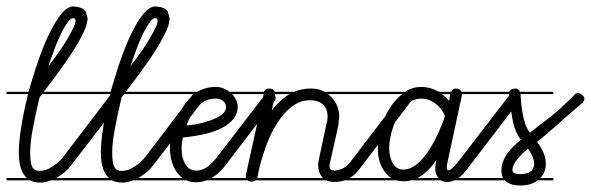

<svg xmlns="http://www.w3.org/2000/svg" viewBox="-20 -570 1822 592"><path d="M253 -280H110L102 -270Q90 -220 81.5 -175Q73 -130 73 -100Q73 -67 79.5 -55Q86 -43 102 -43Q121 -43 139.5 -55Q158 -67 171 -81L321 -278Q327 -286 335 -286Q342 -286 348 -279Q354 -272 354 -266Q354 -261 350 -256L199 -60Q191 -49 179.5 -39.5Q168 -30 155 -22Q154 -22 153 -21H253V-14H138L129 -11Q116 -7 104 -7Q86 -7 72 -14H0V-21H63Q38 -43 38 -100Q38 -133 45.5 -179Q53 -225 65 -274Q66 -277 67 -280H0V-287H68Q80 -329 94 -371Q110 -419 128 -458Q146 -497 165 -522Q171 -529 176 -535L184 -542Q193 -548 201 -550H207Q226 -549 237 -542L244 -535L250 -514Q250 -492 230 -455Q213 -422 180 -375Q152 -335 115 -287H253ZM129 -366Q148 -390 163 -411.5Q178 -433 189 -452Q200 -471 206.5 -484.5Q213 -498 213 -506Q213 -514 205 -514Q197 -513 188 -500.5Q179 -488 169 -468Q159 -448 149 -421.5Q139 -395 129 -366Z M506 -280H363L355 -270Q343 -220 334.5 -175Q326 -130 326 -100Q326 -67 332.5 -55Q339 -43 355 -43Q374 -43 392.5 -55Q411 -67 424 -81L574 -278Q580 -286 588 -286Q595 -286 601 -279Q607 -272 607 -266Q607 -261 603 -256L452 -60Q444 -49 432.5 -39.5Q421 -30 408 -22Q407 -22 406 -21H506V-14H391L382 -11Q369 -7 357 -7Q339 -7 325 -14H253V-21H316Q291 -43 291 -100Q291 -133 298.5 -179Q306 -225 318 -274Q319 -277 320 -280H253V-287H321Q333 -329 347 -371Q363 -419 381 -458Q399 -497 418 -522Q424 -529 429 -535L437 -542Q446 -548 454 -550H460Q479 -549 490 -542L497 -535L503 -514Q503 -492 483 -455Q466 -422 433 -375Q405 -335 368 -287H506ZM382 -366Q401 -390 416 -411.5Q431 -433 442 -452Q453 -471 459.5 -484.5Q466 -498 466 -506Q466 -514 458 -514Q450 -513 441 -500.5Q432 -488 422 -468Q412 -448 402 -421.5Q392 -395 382 -366Z M728 -14H617Q601 -8 584 -8Q568 -8 555 -14H506V-21H543Q533 -28 525 -39Q515 -54 509.5 -72.5Q504 -91 504 -112Q504 -141 510 -161Q516 -181 520 -193Q541 -245 571 -273Q575 -277 579 -280H506V-287H589Q614 -302 646 -302Q658 -302 670 -297Q680 -293 688 -287H728V-280H696Q702 -273 707 -264Q713 -253 713 -240Q713 -225 704.5 -210.5Q696 -196 677 -183Q658 -170 625.5 -160.5Q593 -151 544 -146Q540 -130 540 -111Q540 -83 551.5 -63.5Q563 -44 586 -44Q617 -44 647 -83L798 -279Q804 -287 811 -287Q817 -287 823.5 -280.5Q830 -274 830 -269Q830 -262 826 -258L675 -60Q655 -34 632 -21H728ZM599 -250Q571 -228 555 -183Q586 -186 609 -192.5Q632 -199 647.5 -206.5Q663 -214 670 -222.5Q677 -231 677 -239Q677 -252 667.5 -259Q658 -266 646 -266Q618 -266 599 -250Z M1150 -14H1043Q1028 -9 1011 -9Q996 -9 986 -14H768Q763 -10 756 -10Q749 -10 743 -14H728V-21H738Q738 -23 738 -25V-30L793 -280H728V-287H794Q798 -297 810 -297Q819 -297 824 -292Q826 -289 827 -287H887Q911 -297 938 -297Q959 -297 975 -290Q978 -288 981 -287H1150V-280H991Q997 -276 1002 -270Q1014 -258 1020 -242.5Q1026 -227 1026 -209Q1025 -204 1024.5 -197.5Q1024 -191 1023 -182L997 -66Q996 -64 996 -59Q996 -49 1001 -46.5Q1006 -44 1011 -44Q1041 -46 1059 -69L1218 -277Q1224 -285 1231 -285Q1238 -285 1244.5 -279.5Q1251 -274 1251 -266Q1251 -260 1246 -256L1087 -47Q1074 -30 1058 -21H1150ZM971 -27Q965 -35 963 -45Q961 -55 961 -63Q961 -69 962 -73L987 -190Q990 -198 990 -210Q990 -235 975.5 -248Q961 -261 936 -261Q911 -261 890.5 -248.5Q870 -236 853 -215.5Q836 -195 822.5 -169.5Q809 -144 799.5 -117.5Q790 -91 783.5 -67Q777 -43 774 -24L773 -21H976ZM828 -277Q828 -276 828 -275L818 -230Q844 -263 873 -280H829Q829 -279 828 -277Z M1485 -14H1381Q1370 -9 1359 -9Q1348 -9 1339 -14H1248Q1237 -11 1225 -11Q1213 -11 1202 -14H1150V-21H1187Q1177 -27 1169 -37Q1158 -50 1151.5 -68.5Q1145 -87 1145 -112Q1145 -146 1155.5 -179.5Q1166 -213 1184 -240Q1200 -264 1220 -280H1150V-287H1229Q1252 -302 1279 -302Q1302 -302 1323 -292Q1328 -290 1333 -287H1371Q1373 -289 1375 -292Q1379 -297 1385 -297Q1395 -297 1399 -292Q1402 -290 1403 -287H1485V-280H1404V-275L1359 -66Q1357 -58 1358 -51Q1358 -46 1362 -45Q1366 -44 1374 -51Q1382 -58 1391 -69L1551 -277Q1558 -285 1564 -285Q1570 -285 1577 -279Q1584 -273 1584 -266Q1584 -260 1579 -256L1419 -47Q1407 -30 1393 -21H1485ZM1342 -185Q1346 -195 1348 -200.5Q1350 -206 1352 -213Q1342 -237 1321.5 -251.5Q1301 -266 1281 -266Q1251 -266 1229.5 -244.5Q1208 -223 1193 -181Q1180 -144 1180 -112Q1180 -100 1183 -87.5Q1186 -75 1191.5 -66Q1197 -57 1205 -52Q1213 -47 1223 -47Q1242 -47 1259.5 -59.5Q1277 -72 1292 -92Q1307 -112 1320 -136.5Q1333 -161 1342 -185ZM1322 -51Q1322 -64 1326 -77Q1298 -37 1267 -21H1332Q1322 -33 1322 -51ZM1365 -259Q1365 -262 1366 -268Q1367 -273 1368 -280H1343Q1354 -271 1365 -259Z M1686 -280H1585Q1586 -266 1587 -251Q1589 -234 1592 -217.5Q1595 -201 1600 -186.5Q1605 -172 1614 -161Q1621 -166 1632 -175Q1643 -184 1656 -193.5Q1669 -203 1681 -213Q1693 -223 1702 -230L1749 -275Q1755 -283 1762 -283Q1769 -283 1775.5 -277Q1782 -271 1782 -266Q1782 -261 1777 -254L1727 -211Q1708 -194 1695 -182.5Q1682 -171 1672 -162.5Q1662 -154 1654 -147Q1646 -140 1636 -133Q1663 -97 1663 -65Q1663 -39 1646 -21H1686V-14H1638Q1618 2 1583 2Q1558 2 1542 -9Q1539 -11 1536 -14H1485V-21H1531Q1526 -31 1526 -46Q1526 -91 1586 -139Q1568 -163 1561.5 -195Q1555 -227 1551 -274L1549 -280H1485V-287H1550Q1552 -289 1554 -292Q1560 -297 1570 -297Q1579 -297 1583 -287H1686ZM1627 -65Q1627 -84 1608 -112Q1584 -91 1572 -75Q1560 -59 1560 -46Q1560 -39 1566.5 -36Q1573 -33 1582 -33Q1627 -33 1627 -65Z"/></svg>

Font: Gruenewald VA 3. Klasse
Style: Regular
Weight: 400
Designer: Peter Wiegel
Foundry: Peter Wiegel, nach dem Schriftentwurf von Dr. H. Gr¸newald
Version: Version 0.007